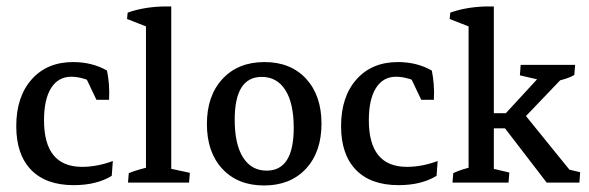

<svg xmlns="http://www.w3.org/2000/svg" viewBox="-20 -565 1821 594"><path d="M208 7.8Q122.1 7.8 76.2 -39.6Q30.3 -86.9 30.3 -174.8Q30.3 -265.6 77.9 -319.3Q125.5 -373 206.1 -373Q265.1 -373 311 -346.7Q314.9 -328.1 316.9 -304.9Q318.8 -281.7 317.4 -256.3H278.3L238.3 -340.3L280.3 -303.7Q261.7 -314.9 240.2 -321.3Q218.8 -327.6 200.7 -327.6Q160.2 -327.6 138.2 -292.7Q116.2 -257.8 116.2 -192.9Q116.2 -48.8 233.9 -48.8Q280.8 -48.8 329.1 -66.9L325.7 -21Q278.8 7.8 208 7.8Z M431.6 -2.9V-504.9L509.8 -490.7V-2.9ZM376 0 378.4 -29.3Q391.6 -34.7 407 -39.3Q422.4 -43.9 440.9 -48.3L431.6 -12.2V-79.1H509.8V-12.2L502 -44.4L567.4 -30.3L564.9 0ZM431.6 -436.5V-497.6L439 -480.5L373 -506.3L375 -525.9Q420.9 -542.5 480.5 -544.9H509.8V-460.9Z M796.9 8.8Q715.8 8.8 668 -42.5Q620.1 -93.8 620.1 -181.2Q620.1 -269 668.5 -321Q716.8 -373 798.3 -373Q879.4 -373 927 -321.3Q974.6 -269.5 974.6 -182.6Q974.6 -94.7 926.5 -43Q878.4 8.8 796.9 8.8ZM805.2 -37.1Q888.7 -37.1 888.7 -169.4Q888.7 -245.6 862.8 -286.4Q836.9 -327.1 789.6 -327.1Q706.1 -327.1 706.1 -194.8Q706.1 -118.7 731.9 -77.9Q757.8 -37.1 805.2 -37.1Z M1212.9 7.8Q1127 7.8 1081.1 -39.6Q1035.2 -86.9 1035.2 -174.8Q1035.2 -265.6 1082.8 -319.3Q1130.4 -373 1210.9 -373Q1270 -373 1315.9 -346.7Q1319.8 -328.1 1321.8 -304.9Q1323.7 -281.7 1322.3 -256.3H1283.2L1243.2 -340.3L1285.2 -303.7Q1266.6 -314.9 1245.1 -321.3Q1223.6 -327.6 1205.6 -327.6Q1165 -327.6 1143.1 -292.7Q1121.1 -257.8 1121.1 -192.9Q1121.1 -48.8 1238.8 -48.8Q1285.6 -48.8 1334 -66.9L1330.6 -21Q1283.7 7.8 1212.9 7.8Z M1429.7 -2.9V-514.6H1507.8V-2.9ZM1466.3 -168V-214.8H1562.5V-168ZM1671.4 0 1533.7 -179.2V-202.6L1660.6 -340.3L1648.9 -317.9L1588.4 -332L1590.8 -364.3H1759.3L1756.8 -333Q1745.1 -326.2 1731.2 -321.8Q1717.3 -317.4 1703.1 -314L1733.4 -337.9L1593.8 -191.9L1591.3 -225.6L1750 -29.8L1715.3 -46.4L1774.9 -32.2L1772.5 0ZM1379.9 0 1382.3 -29.3Q1396.5 -36.1 1410.6 -40.5Q1424.8 -44.9 1439 -48.3L1429.7 -12.2V-79.1H1507.8V-12.2L1500 -44.4L1555.7 -31.2L1553.2 0ZM1429.7 -436.5V-497.6L1437 -480.5L1371.1 -506.3L1373 -525.9Q1418.9 -542.5 1478.5 -544.9H1507.8V-460.9Z"/></svg>

Font: Markazi Text
Style: Regular
Weight: 400
Designer: Borna Izadpanah (Arabic designer), Fiona Ross (Arabic design director) and Florian Runge (Latin designer)
Foundry: Borna Izadpanah and Florian Runge
Version: Version 1.000